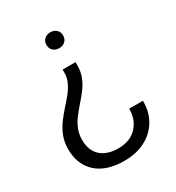

<svg xmlns="http://www.w3.org/2000/svg" viewBox="-178 -642 885 964"><g transform="rotate(-30 264.5 -159.5)"><path d="M295.1 -338.9V-321.3Q295.1 -284.6 283.2 -254.3Q271.3 -224 252.1 -198.4Q233 -172.9 211.6 -148.9Q190.3 -125 171.1 -99.9Q152 -74.9 140.1 -46.6Q128.1 -18.3 128.1 16.6Q128.1 59 145.4 87.4Q162.6 115.9 193.2 129.9Q223.9 144 264.9 144Q334.4 144 373.2 102.7Q412 61.4 411.3 -1.7H490.9Q491.9 62.3 463.1 110.9Q434.3 159.6 382.3 186.4Q330.3 213.3 260.9 213.3Q207.7 213.3 167.4 199.9Q127.1 186.4 99.8 161.2Q72.4 136 58.4 100.9Q44.3 65.7 44.3 22.6Q44.3 -18.6 57.1 -51.7Q70 -84.9 89.9 -112.3Q109.7 -139.7 132.2 -164.6Q154.7 -189.4 174.6 -213.7Q194.4 -238 207.3 -264.4Q220.1 -290.9 220.1 -322.1V-338.9ZM259.9 -532Q281.1 -532 294.6 -519.4Q308.1 -506.9 308.1 -486.1Q308.1 -465.4 294.6 -452.9Q281.1 -440.3 259.9 -440.3Q238.6 -440.3 225.1 -452.9Q211.6 -465.4 211.6 -486.1Q211.6 -506.9 225.1 -519.4Q238.6 -532 259.9 -532Z"/></g></svg>

Font: Mona Sans ExtraLight
Style: Regular
Weight: 200
Designer: Deni Anggara
Foundry: GitHub
Version: Version 2.000